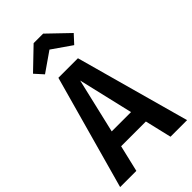

<svg xmlns="http://www.w3.org/2000/svg" viewBox="-281 -1014 1097 1097"><g transform="rotate(-45 267.5 -465.5)"><path d="M267 -841 149 -759 103 -810 229 -931H306L432 -810L385 -759ZM404 0 366 -161H166L128 0H-3L189 -691H347L538 0ZM188 -259H344L266 -592Z"/></g></svg>

Font: Fira Sans Condensed Medium
Style: Regular
Weight: 500
Width: 3
Designer: Carrois Corporate & Edenspiekermann AG
Foundry: Carrois Corporate GbR & Edenspiekermann AG
Version: Version 4.203;PS 004.203;hotconv 1.0.88;makeotf.lib2.5.64775